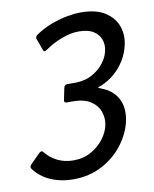

<svg xmlns="http://www.w3.org/2000/svg" viewBox="-80 -738 645 804"><g transform="rotate(-10 242.5 -336.5)"><path d="M167 5Q131 5 99 -4Q67 -13 42 -30Q17 -47 1 -70Q-2 -75 -0.5 -79.5Q1 -84 5 -88L45 -128Q50 -133 55 -133.5Q60 -134 63 -129Q85 -102 115 -87.5Q145 -73 182 -73Q224 -73 257 -91.5Q290 -110 311 -138Q332 -166 338 -195Q344 -223 334.5 -251.5Q325 -280 297 -298.5Q269 -317 220 -317Q214 -317 208 -317Q202 -317 195 -317Q190 -317 187 -320Q184 -323 186 -330L196 -379Q199 -392 210 -392Q216 -392 226.5 -392Q237 -392 249 -392Q288 -393 317.5 -409.5Q347 -426 366.5 -451Q386 -476 391 -502Q397 -528 388.5 -550.5Q380 -573 357.5 -587Q335 -601 295 -601Q262 -601 222.5 -586Q183 -571 154 -550Q139 -538 135 -551L117 -601Q115 -605 118 -610.5Q121 -616 123 -617Q157 -640 192 -653Q227 -666 259.5 -672Q292 -678 318 -678Q382 -678 420 -654Q458 -630 472 -592Q486 -554 476 -511Q469 -478 451 -448.5Q433 -419 407 -396.5Q381 -374 349 -361Q343 -359 339.5 -358Q336 -357 336 -355Q336 -354 348 -349Q395 -332 416.5 -292.5Q438 -253 426 -196Q415 -146 380 -99.5Q345 -53 290.5 -24Q236 5 167 5Z"/></g></svg>

Font: Glory Thin Medium
Style: Italic
Weight: 500
Italic angle: -12°
Version: Version 1.011